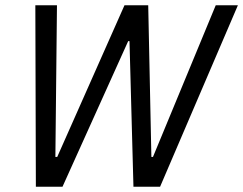

<svg xmlns="http://www.w3.org/2000/svg" viewBox="-20 -708 922 728"><path d="M116 0 114 -688H196L190 -113H197L452 -688H542L554 -113H560L798 -688H882L587 0H486L471 -552H466L217 0Z"/></svg>

Font: Saira SemiCondensed
Style: Italic
Weight: 400
Width: 4
Italic angle: -12°
Designer: Hector Gatti with collaboration of the Omnibus-Type team
Foundry: Omnibus-Type
Version: Version 1.101